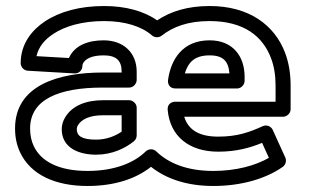

<svg xmlns="http://www.w3.org/2000/svg" viewBox="-20 -583 1026 638"><path d="M209 -390.2 101.2 -396.4C108.6 -428.7 129.4 -451.9 156.9 -470.2C195.5 -495.9 253.3 -513 325.6 -513C397.5 -513 451.8 -494.4 485.1 -465.2C494.6 -456.9 508.8 -457.9 517.1 -464.4C554.6 -493.9 604.4 -513 676.3 -513C790.1 -513 853.2 -462.8 880.8 -389.2C890.6 -363.1 895.7 -333.2 895.7 -299V-245H562.1C551.3 -245 535.4 -238.1 537.2 -217.8C544.8 -131.2 607.4 -79 705.1 -79C765.7 -79 811.3 -92 850.9 -108.3L873.5 -58.5C828.3 -32.6 764 -15 688.6 -15C600.6 -15 539.5 -41.1 499.2 -80C489.5 -89.4 473.7 -89 464.3 -79.9C425.1 -41.5 360.1 -15 270.6 -15C174.9 -15 116 -46.7 91.9 -98.1C84.1 -114.8 80 -133.8 80 -156C80 -252 174.4 -292 321.2 -292H409.2C424.3 -292 434.2 -306.3 434.2 -317V-345C434.2 -407.8 390 -449 324.5 -449C273.5 -449 227.7 -432.6 209 -390.2ZM919.6 -28.5C928.2 -34.5 933.3 -47.9 928.1 -59.3L886.3 -151.3C880.6 -163.7 865.6 -169.4 853.2 -163.8C809.7 -144 769.1 -129 705.1 -129C638.1 -129 605 -153.9 592.2 -195H920.7C931.4 -195 945.7 -204.9 945.7 -220V-299C945.7 -338.2 939.8 -374.2 927.6 -406.8C892.5 -500.4 806.7 -563 676.7 -563C604.5 -563 547.4 -545.7 502.2 -515.3C457.8 -546.5 396.9 -563 325.6 -563C245.7 -563 178.2 -544.5 129.1 -511.8C87.3 -483.9 48.7 -438.7 48.7 -373C48.7 -361.2 58.6 -348.8 72.3 -348L227.4 -339C243.6 -338.1 253.8 -351 253.8 -364C253.8 -367.3 254.5 -370.3 256.8 -374.1C265 -387.8 285.3 -399 324.5 -399C367.4 -399 384.2 -380.7 384.2 -345V-342H321.2C175.2 -342 30 -300.3 30 -156C30 -127.5 35.4 -100.9 46.7 -76.9C82.2 -1.2 165.3 35 270.6 35C358.9 35 430.6 12 481.8 -28.7C532.1 11.2 601.1 35 688.6 35C782.9 35 863.9 10.5 919.6 -28.5ZM185.1 -154C185.1 -90 244.3 -69 299.2 -69C352.5 -69 395.9 -90.1 424.9 -113.6C430.8 -118.3 434.2 -125.6 434.2 -133V-225C434.2 -240.1 419.9 -250 409.2 -250H322.3C267.5 -250 220 -232.8 196.3 -192.7C189.3 -180.9 185.1 -167.7 185.1 -154ZM235.1 -154C235.1 -157.6 236 -161.7 239.3 -167.3C250.2 -185.6 276.3 -200 322.3 -200H384.2V-145.5C363.1 -131.1 333.8 -119 299.2 -119C249.5 -119 235.1 -132.7 235.1 -154ZM792.8 -328C792.8 -395.3 754.3 -449 676.5 -449C585.9 -449 547.7 -384.5 538.4 -317.4C537.1 -307.5 540.5 -289 563.2 -289H767.8C782.9 -289 792.8 -303.3 792.8 -314ZM742.4 -339H594.1C605.6 -375.9 626.2 -399 676.5 -399C722.4 -399 739.1 -378.9 742.4 -339Z"/></svg>

Font: Asimov
Style: WidOu
Weight: 500
Designer: Google
Version: Version 2.000980; 2014